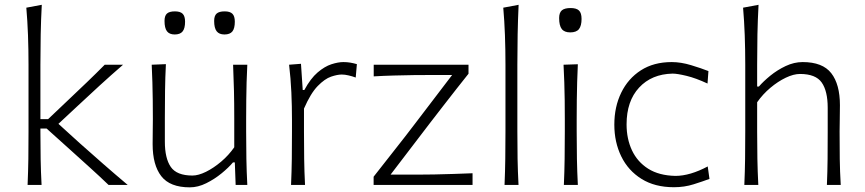

<svg xmlns="http://www.w3.org/2000/svg" viewBox="-20 -782 3658 812"><path d="M96.7 0H155.8Q152.8 -56.6 151.9 -108.6Q150.9 -160.6 150.9 -221.2V-238.3H177.2L279.8 -146Q320.3 -109.4 360.6 -73Q400.9 -36.6 439 0H520Q468.3 -43.5 417.5 -87.9Q366.7 -132.3 317.4 -176.3L227.1 -258.3L306.2 -332Q352.5 -375.5 400.9 -419.7Q449.2 -463.9 500.5 -508.3H422.9Q386.2 -471.2 347.2 -433.8Q308.1 -396.5 269 -359.4L183.6 -278.3H150.9V-507.8Q150.9 -574.2 152.1 -636.5Q153.3 -698.7 156.7 -761.7L91.3 -749.5Q96.2 -693.4 98.4 -633.3Q100.6 -573.2 100.6 -507.8V-226.1Q100.6 -163.1 99.9 -110.1Q99.1 -57.1 96.7 0Z M782.7 10.3Q817.4 10.3 852.3 -7.1Q887.2 -24.4 917 -48.8Q946.8 -73.2 965.3 -95.2H973.1L976.6 0H1025.9Q1022.9 -57.1 1022 -110.1Q1021 -163.1 1021 -226.1V-278.3Q1021 -321.3 1021.5 -359.1Q1022 -397 1022.9 -433.6Q1023.9 -470.2 1025.9 -508.3H965.8Q968.3 -451.2 969.5 -397.7Q970.7 -344.2 970.7 -282.2V-159.2Q947.3 -125.5 915.3 -98.4Q883.3 -71.3 851.1 -55.4Q818.8 -39.6 793.9 -39.6Q727.5 -39.6 702.4 -75.9Q677.2 -112.3 677.2 -183.1V-282.2Q677.2 -344.2 678 -398.9Q678.7 -453.6 681.6 -510.7L621.6 -508.3Q623.5 -470.2 624.5 -433.6Q625.5 -397 626 -359.1Q626.5 -321.3 626.5 -278.3Q626.5 -255.4 626 -230.5Q625.5 -205.6 625.5 -172.4Q625.5 -84 662.1 -36.9Q698.7 10.3 782.7 10.3ZM718.8 -636.2Q742.2 -636.2 752.4 -649.2Q762.7 -662.1 762.7 -690.4Q762.7 -713.4 752.7 -723.6Q742.7 -733.9 719.7 -733.9Q696.3 -733.9 686 -724.6Q675.8 -715.3 675.8 -693.4Q675.8 -663.6 686 -649.9Q696.3 -636.2 718.8 -636.2ZM929.2 -636.2Q952.6 -636.2 962.9 -649.2Q973.1 -662.1 973.1 -690.4Q973.1 -713.4 963.1 -723.6Q953.1 -733.9 930.2 -733.9Q906.7 -733.9 896.2 -724.6Q885.7 -715.3 885.7 -693.4Q885.7 -663.6 896.2 -649.9Q906.7 -636.2 929.2 -636.2Z M1210.9 0H1270Q1267.1 -57.1 1266.4 -109.9Q1265.6 -162.6 1265.6 -224.6V-322.8Q1293.9 -387.7 1323.7 -418.2Q1353.5 -448.7 1380.1 -457.8Q1406.7 -466.8 1425.3 -466.8Q1438.5 -466.8 1454.1 -463.1Q1469.7 -459.5 1484.4 -454.1L1489.3 -510.7Q1476.1 -514.6 1461.9 -517.1Q1447.8 -519.5 1432.1 -519.5Q1410.2 -519.5 1381.6 -510.3Q1353 -501 1323.2 -475.6Q1293.5 -450.2 1267.1 -401.4H1260.3L1252.9 -512.2L1202.6 -508.3Q1209.5 -450.7 1212.2 -391.6Q1214.8 -332.5 1214.8 -277.3V-226.1Q1214.8 -163.1 1214.1 -110.1Q1213.4 -57.1 1210.9 0Z M1560.1 0H1978.5V-49.3Q1941.9 -47.9 1899.2 -46.4Q1856.4 -44.9 1816.2 -44.2Q1775.9 -43.5 1746.1 -43.5H1631.8L1797.4 -260.3Q1824.2 -294.9 1854 -333.5Q1883.8 -372.1 1912.1 -408Q1940.4 -443.8 1961.4 -470.2V-508.3H1560.5V-459Q1600.6 -461.4 1644.8 -462.6Q1689 -463.9 1729.7 -464.4Q1770.5 -464.8 1799.8 -464.8H1892.1L1733.9 -257.3Q1695.8 -207 1651.1 -150.6Q1606.4 -94.2 1560.1 -34.7Z M2113.8 0H2172.9Q2169.9 -57.1 2168.9 -110.1Q2168 -163.1 2168 -226.1V-507.8Q2168 -574.2 2169.2 -636.5Q2170.4 -698.7 2173.3 -761.7L2108.4 -749.5Q2113.3 -693.4 2115.5 -633.3Q2117.7 -573.2 2117.7 -507.8V-226.1Q2117.7 -163.1 2116.9 -110.1Q2116.2 -57.1 2113.8 0Z M2364.7 0H2423.8Q2420.9 -57.1 2419.9 -110.1Q2418.9 -163.1 2418.9 -226.1V-277.3Q2418.9 -320.8 2419.4 -359.4Q2419.9 -397.9 2420.9 -434.8Q2421.9 -471.7 2423.8 -510.3L2363.3 -508.3Q2365.2 -470.2 2366.5 -433.6Q2367.7 -397 2368.2 -358.9Q2368.7 -320.8 2368.7 -277.3V-226.1Q2368.7 -163.1 2367.9 -110.1Q2367.2 -57.1 2364.7 0ZM2391.6 -645Q2417.5 -645 2428.5 -658.9Q2439.5 -672.9 2439.5 -702.1Q2439.5 -727.1 2428.7 -737.5Q2418 -748 2393.1 -748Q2367.7 -748 2356.2 -738.3Q2344.7 -728.5 2344.7 -705.6Q2344.7 -673.8 2355.7 -659.4Q2366.7 -645 2391.6 -645Z M2830.1 9.8Q2874.5 9.8 2913.8 -2.7Q2953.1 -15.1 2980.5 -25.4L2973.1 -78.1Q2936.5 -58.6 2901.9 -48.3Q2867.2 -38.1 2836.4 -38.1Q2767.1 -39.6 2721.4 -68.4Q2675.8 -97.2 2652.8 -146Q2629.9 -194.8 2629.9 -255.9Q2629.9 -354.5 2682.9 -411.6Q2735.8 -468.8 2824.7 -470.7Q2844.2 -470.7 2883.5 -461.2Q2922.9 -451.7 2972.2 -428.7L2976.1 -481.4Q2946.3 -493.2 2903.1 -506.3Q2859.9 -519.5 2820.8 -519.5Q2744.6 -519.5 2690.4 -484.6Q2636.2 -449.7 2607.2 -389.9Q2578.1 -330.1 2578.1 -254.9Q2578.1 -180.7 2607.4 -120.6Q2636.7 -60.5 2693.1 -25.4Q2749.5 9.8 2830.1 9.8Z M3127.9 0H3187Q3184.1 -57.1 3183.1 -109.9Q3182.1 -162.6 3182.1 -224.6V-349.6Q3206.1 -383.8 3238 -410.6Q3270 -437.5 3303.2 -453.4Q3336.4 -469.2 3363.3 -469.2Q3429.7 -469.2 3455.1 -433.1Q3480.5 -397 3480.5 -326.2V-224.6Q3480.5 -162.6 3480 -109.9Q3479.5 -57.1 3477.1 0H3535.6Q3532.2 -57.1 3531.5 -110.1Q3530.8 -163.1 3530.8 -226.1Q3530.8 -247.6 3531.5 -275.9Q3532.2 -304.2 3532.2 -336.9Q3532.2 -425.3 3495.6 -472.4Q3459 -519.5 3374.5 -519.5Q3338.4 -519.5 3302.7 -502.7Q3267.1 -485.8 3237.5 -461.7Q3208 -437.5 3189.5 -416H3182.1V-507.8Q3182.1 -574.2 3183.3 -636.5Q3184.6 -698.7 3188 -761.7L3122.6 -749.5Q3127.4 -693.4 3129.6 -633.3Q3131.8 -573.2 3131.8 -507.8V-226.1Q3131.8 -163.1 3131.1 -110.1Q3130.4 -57.1 3127.9 0Z"/></svg>

Font: Pinar VF
Style: Regular
Weight: 300
Designer: Amin Abedi
Version: Version 2.000